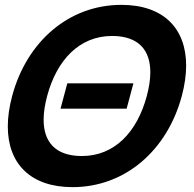

<svg xmlns="http://www.w3.org/2000/svg" viewBox="-20 -755 798 790"><path d="M278.5 15C494.5 15 668 -136 728 -360C740 -404.9 745.9 -446.9 745.9 -485.3C745.9 -638.5 652.2 -735 479.5 -735C263.5 -735 90 -584 30 -360C18 -315.1 12.1 -273.1 12.1 -234.7C12.1 -81.5 105.8 15 278.5 15ZM312.8 -113C209 -114.5 159.5 -169.9 159.5 -262.4C159.5 -291.4 164.4 -324.1 174 -360C213.8 -508.5 306.8 -607 441.1 -607C442.5 -607 443.8 -607 445.2 -607C549 -605.5 598.5 -550.1 598.5 -457.6C598.5 -428.6 593.6 -395.9 584 -360C544.2 -211.5 451.2 -113 316.9 -113C315.5 -113 314.2 -113 312.8 -113ZM229.1 -308H501.1L528.9 -412H256.9Z"/></svg>

Font: Manrope
Style: ExtraBoldItalic
Weight: 800
Italic angle: -15°
Designer: Mikhail Sharanda
Foundry: Mikhail Sharanda
Version: Version 4.502;hotconv 1.0.109;makeotfexe 2.5.65596